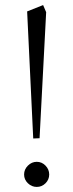

<svg xmlns="http://www.w3.org/2000/svg" viewBox="-20 -730 289 757"><path d="M90 -7.5Q75 -22 75 -42Q75 -62 90 -77Q105 -92 125 -92Q145 -92 159.5 -77Q174 -62 174 -42Q174 -22 159.5 -7.5Q145 7 125 7Q105 7 90 -7.5ZM87 -685 150 -710 162 -682 136 -185 111 -184Z"/></svg>

Font: Dihjauti
Style: Bold
Weight: 700
Designer: T. Christopher White
Version: Version 3.0.0